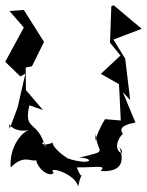

<svg xmlns="http://www.w3.org/2000/svg" viewBox="-20 -659 561 733"><path d="M381 -204C334 -127 343 -90 345 -150C349 -69 403 -87 282 -57C342 -57 333 -24 239 -54C161 -104 184 -131 181 -114C114 -90 152 -142 154 -94C124 -206 69 -154 92 -257L144 -239L79 -315L78 -401L102 -406L148 -499L71 -621L16 -617L71 -554L0 -423L58 -367L77 -378L47 -248L17 -168C10 -215 9 -149 91 -162C65 -157 14 -98 21 -20C90 -90 112 -5 145 -79C76 -65 157 29 185 1C157 -29 271 5 278 54C297 -36 302 55 273 -20C349 -19 388 -31 364 -6C412 -3 466 -15 436 -97C473 -53 392 -80 446 -146C464 -141 404 -175 497 -191L449 -307L477 -277L458 -435L413 -508L521 -549L414 -639L405 -635L400 -496L440 -447L365 -377L434 -338L436 -306L441 -199Z"/></svg>

Font: Charger Distortion
Style: 2
Weight: 400
Designer: Jasper
Foundry: Cannot Into Space Fonts
Version: Version 0.98